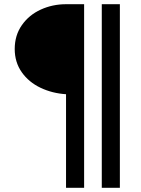

<svg xmlns="http://www.w3.org/2000/svg" viewBox="-20 -783 669 913"><path d="M294 -335Q229 -339 173 -365.5Q117 -392 83.5 -439.5Q50 -487 50 -550Q50 -615 84 -663.5Q118 -712 174 -737.5Q230 -763 294 -763H380V110H294ZM550 110H464V-763H550Z"/></svg>

Font: Open Sauce One
Style: Regular
Weight: 400
Designer: Alfredo Marco Pradil
Foundry: Creative Sauce Fz LLC
Version: Version 1.477